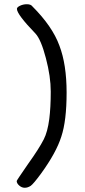

<svg xmlns="http://www.w3.org/2000/svg" viewBox="-20 -814 404 908"><path d="M270 -168Q295 -243 295 -376Q295 -509 261 -598Q228 -689 133 -784Q126 -794 107 -794Q90 -794 75 -787Q60 -780 60 -772Q60 -746 148 -655Q174 -627 197 -539Q220 -452 220 -381Q220 -306 213 -251Q205 -190 187 -155Q164 -110 113 -39Q59 39 59 42Q59 53 71 63.5Q83 74 97 74Q111 74 125 65Q138 56 174 7Q246 -92 270 -168Z"/></svg>

Font: Patrick Hand SC
Style: Regular
Weight: 400
Designer: Patrick Wagesreiter
Foundry: Patrick Wagesreiter
Version: Version 2.001; ttfautohint (v1.8.2)